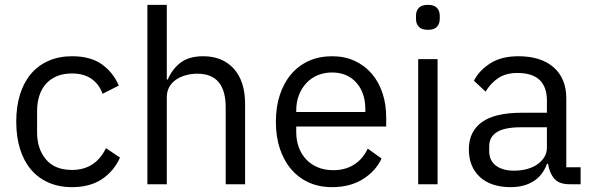

<svg xmlns="http://www.w3.org/2000/svg" viewBox="-20 -760 2444 792"><path d="M277 12Q223 12 180 -7Q137 -26 107.5 -61Q78 -96 62.5 -146Q47 -196 47 -258Q47 -320 62.5 -370Q78 -420 107.5 -455Q137 -490 180 -509Q223 -528 277 -528Q354 -528 400.5 -494.5Q447 -461 470 -407L403 -373Q389 -413 357 -435Q325 -457 277 -457Q241 -457 214 -445.5Q187 -434 169 -413.5Q151 -393 142 -364.5Q133 -336 133 -302V-214Q133 -146 169.5 -102.5Q206 -59 277 -59Q374 -59 417 -149L475 -110Q450 -54 400.5 -21Q351 12 277 12Z M588 -740H668V-432H672Q691 -476 725.5 -502Q760 -528 818 -528Q898 -528 944.5 -476.5Q991 -425 991 -331V0H911V-317Q911 -456 794 -456Q770 -456 747.5 -450Q725 -444 707 -432Q689 -420 678.5 -401.5Q668 -383 668 -358V0H588Z M1350 12Q1297 12 1254.5 -7Q1212 -26 1181.5 -61.5Q1151 -97 1134.5 -146.5Q1118 -196 1118 -258Q1118 -319 1134.5 -369Q1151 -419 1181.5 -454.5Q1212 -490 1254.5 -509Q1297 -528 1350 -528Q1402 -528 1443 -509Q1484 -490 1513 -456.5Q1542 -423 1557.5 -377Q1573 -331 1573 -276V-238H1202V-214Q1202 -181 1212.5 -152.5Q1223 -124 1242.5 -103Q1262 -82 1290.5 -70Q1319 -58 1355 -58Q1404 -58 1440.5 -81Q1477 -104 1497 -147L1554 -106Q1529 -53 1476 -20.5Q1423 12 1350 12ZM1350 -461Q1317 -461 1290 -449.5Q1263 -438 1243.5 -417Q1224 -396 1213 -367.5Q1202 -339 1202 -305V-298H1487V-309Q1487 -378 1449.5 -419.5Q1412 -461 1350 -461Z M1745 -637Q1719 -637 1707.5 -649.5Q1696 -662 1696 -682V-695Q1696 -715 1707.5 -727.5Q1719 -740 1745 -740Q1771 -740 1782.5 -727.5Q1794 -715 1794 -695V-682Q1794 -662 1782.5 -649.5Q1771 -637 1745 -637ZM1705 -516H1785V0H1705Z M2330 0Q2285 0 2265.5 -24Q2246 -48 2241 -84H2236Q2219 -36 2180 -12Q2141 12 2087 12Q2005 12 1959.5 -30Q1914 -72 1914 -144Q1914 -217 1967.5 -256Q2021 -295 2134 -295H2236V-346Q2236 -401 2206 -430Q2176 -459 2114 -459Q2067 -459 2035.5 -438Q2004 -417 1983 -382L1935 -427Q1956 -469 2002 -498.5Q2048 -528 2118 -528Q2212 -528 2264 -482Q2316 -436 2316 -354V-70H2375V0ZM2100 -56Q2130 -56 2155 -63Q2180 -70 2198 -83Q2216 -96 2226 -113Q2236 -130 2236 -150V-235H2130Q2061 -235 2029.5 -215Q1998 -195 1998 -157V-136Q1998 -98 2025.5 -77Q2053 -56 2100 -56Z"/></svg>

Font: IBM Plex Sans Devanagari
Style: Regular
Weight: 400
Designer: Mike Abbink, Paul van der Laan, Pieter van Rosmalen, Erin McLaughlin
Foundry: Bold Monday
Version: Version 1.1